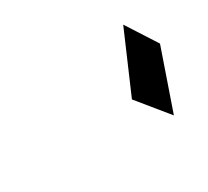

<svg xmlns="http://www.w3.org/2000/svg" viewBox="-59 -899 419 386"><g transform="rotate(-30 150.0 -706.5)"><path d="M195 -672 252 -602 300 -741 255 -811Z"/></g></svg>

Font: Crazy Punk
Style: Obl
Weight: 400
Version: Version 1